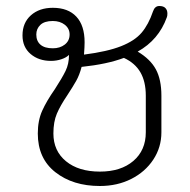

<svg xmlns="http://www.w3.org/2000/svg" viewBox="-20 -610 633 640"><path d="M439 -438Q481 -413 499.5 -379Q518 -345 518 -291V-169Q518 -119 491 -78Q464 -37 417.5 -13.5Q371 10 313 10Q223 10 164.5 -36Q106 -82 106 -165Q106 -208 120.5 -240.5Q135 -273 163 -313Q187 -350 198.5 -373.5Q210 -397 210 -427Q201 -418 184.5 -412.5Q168 -407 150 -407Q109 -407 82 -430Q55 -453 55 -492Q55 -534 83 -559Q111 -584 156 -584Q207 -584 234.5 -554.5Q262 -525 262 -469Q262 -454 260 -428Q338 -438 383.5 -456Q429 -474 452 -501Q475 -528 490 -572Q496 -590 511 -590Q525 -590 531.5 -583Q538 -576 538 -565Q538 -556 536 -552Q509 -477 439 -438ZM212 -495Q212 -515 196 -527.5Q180 -540 156 -540Q128 -540 114.5 -527Q101 -514 101 -495Q101 -473 115 -461Q129 -449 156 -449Q180 -449 196 -461.5Q212 -474 212 -495ZM393 -417Q337 -396 252 -387Q245 -360 234 -340.5Q223 -321 204 -292Q181 -258 169.5 -231Q158 -204 158 -165Q158 -107 200 -72.5Q242 -38 313 -38Q383 -38 424.5 -73.5Q466 -109 466 -169V-291Q466 -338 448 -369Q430 -400 393 -417Z"/></svg>

Font: Kodchasan ExtraLight
Style: Regular
Weight: 275
Version: Version 1.000; ttfautohint (v1.6)